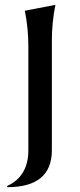

<svg xmlns="http://www.w3.org/2000/svg" viewBox="-20 -567 333 797"><path d="M210 -546.9Q195.3 -473.6 195.3 -400.4V56.6Q195.3 210 9.8 210V205.1Q97.7 164.6 97.7 56.6V-376Q97.7 -449.2 83 -522.5Z"/></svg>

Font: Classica
Style: Book
Weight: 400
Version: Version 1.001